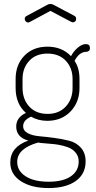

<svg xmlns="http://www.w3.org/2000/svg" viewBox="-20 -714 486 971"><path d="M347 -269V-314Q347 -370 313 -406.5Q279 -443 220 -443Q162 -443 128 -406.5Q94 -370 94 -314V-270Q94 -212 128 -175Q162 -138 221 -138Q278 -138 312.5 -175Q347 -212 347 -269ZM378 103Q378 80 366.5 63.5Q355 47 339 38Q323 29 298.5 23Q274 17 254.5 15Q235 13 209 11Q183 9 172 7Q67 37 67 105Q67 150 109.5 177.5Q152 205 226 205Q299 205 338.5 177.5Q378 150 378 103ZM417 -452Q381 -452 357 -406Q382 -371 382 -314V-269Q382 -197 336.5 -150Q291 -103 219 -103Q173 -103 137 -124Q97 -106 97 -76Q97 -53 120.5 -40.5Q144 -28 179 -25Q214 -22 255 -16.5Q296 -11 331 -2Q366 7 389.5 33.5Q413 60 413 102Q413 166 363 201.5Q313 237 226 237Q138 237 85 202Q32 167 32 108Q32 29 123 -3Q62 -20 62 -74Q62 -120 111 -143Q59 -189 59 -269V-314Q59 -387 103.5 -432.5Q148 -478 220 -478Q293 -478 339 -430Q353 -456 374 -473.5Q395 -491 414 -491Q435 -491 435 -471Q435 -462 429.5 -457Q424 -452 417 -452ZM235 -659 131 -603Q130 -603 127 -601.5Q124 -600 123 -600Q116 -600 110.5 -605.5Q105 -611 105 -619Q105 -628 114 -633L218 -689Q226 -694 235 -694Q244 -694 252 -689L356 -634Q365 -630 365 -617Q365 -610 360 -605.5Q355 -601 348 -601L339 -604Z"/></svg>

Font: Dosis
Style: ExtraLight
Weight: 250
Designer: Edgar Tolentino, Pablo Impallari, Igino Marini
Foundry: Edgar Tolentino, Pablo Impallari, Igino Marini
Version: Version 1.007